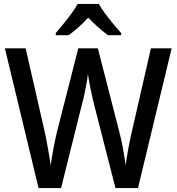

<svg xmlns="http://www.w3.org/2000/svg" viewBox="-20 -961 902 981"><path d="M857 -714 685 0H570L459 -434Q454 -454 448 -481.5Q442 -509 437 -536.5Q432 -564 429 -583Q428 -568 423.5 -542Q419 -516 413 -487Q407 -458 400 -433L292 0H177L5 -714H111L207 -294Q217 -248 225.5 -200Q234 -152 239 -115Q244 -155 253 -202Q262 -249 271 -287L380 -714H480L590 -286Q600 -248 608.5 -201.5Q617 -155 622 -115Q627 -156 636 -204Q645 -252 655 -294L751 -714ZM485 -941Q497 -919 517 -892Q537 -865 558.5 -839Q580 -813 599 -792V-781H532Q509 -798 482.5 -821Q456 -844 431 -871Q379 -815 330 -781H265V-792Q283 -813 304.5 -839.5Q326 -866 345.5 -892.5Q365 -919 377 -941Z"/></svg>

Font: Noto Sans Gurmukhi UI SemiCondensed Medium
Style: Regular
Weight: 500
Width: 4
Designer: Jelle Bosma - Monotype Design Team
Foundry: Monotype Imaging Inc.
Version: Version 2.004; ttfautohint (v1.8.4.7-5d5b)